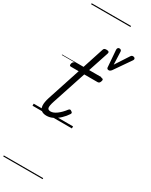

<svg xmlns="http://www.w3.org/2000/svg" viewBox="-368 -1075 1289 1639"><g transform="rotate(30 277.0 -255.0)"><path d="M145 15Q113 15 94.5 1Q76 -13 73.5 -43.5Q71 -74 87 -125L194 -452H117Q107 -452 104.5 -458.5Q102 -465 105 -477Q109 -489 115.5 -494.5Q122 -500 132 -500H210L278 -709Q281 -721 287.5 -725.5Q294 -730 308 -730Q325 -730 331 -724Q337 -718 333 -706L265 -500H394Q404 -500 407 -494Q410 -488 406 -476Q402 -463 396 -457.5Q390 -452 380 -452H249L139 -118Q124 -72 127.5 -53Q131 -34 158 -34Q184 -34 216.5 -57.5Q249 -81 282 -124Q289 -132 295 -132Q301 -132 309 -126Q320 -120 320.5 -113.5Q321 -107 317 -101Q297 -70 269 -43.5Q241 -17 209.5 -1Q178 15 145 15ZM533 -795Q545 -795 551.5 -786Q558 -777 548 -763L436 -601Q431 -595 425 -591Q419 -587 411 -587Q403 -587 398 -591Q393 -595 392 -601L379 -769Q378 -780 383 -787.5Q388 -795 398 -795Q406 -795 412.5 -791Q419 -787 420 -776L425 -650L511 -782Q516 -790 521.5 -792.5Q527 -795 533 -795ZM0 490H388V500H0ZM0 -20H388V0H0ZM0 -505H388V-500H0ZM0 -1010H388V-1000H0Z"/></g></svg>

Font: Playwrite NZ Guides
Style: Regular
Weight: 400
Designer: Veronika Burian, José Scaglione
Foundry: TypeTogether
Version: Version 1.003